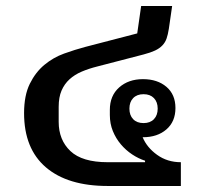

<svg xmlns="http://www.w3.org/2000/svg" viewBox="-20 -618 658 638"><path d="M455 -355Q503 -355 533 -329.5Q563 -304 563 -259Q563 -214 533 -188Q503 -162 455 -162H454Q468 -128 502 -103.5Q536 -79 581 -79V0H338Q205 0 132.5 -62Q60 -124 60 -242Q60 -301 79 -339.5Q98 -378 127.5 -402.5Q157 -427 193 -440Q229 -453 263 -462L436 -507L449 -598H552L541 -522Q538 -503 533.5 -490Q529 -477 519.5 -467Q510 -457 495 -450Q480 -443 457 -437L303 -397Q275 -390 251.5 -380Q228 -370 211 -354.5Q194 -339 184.5 -317Q175 -295 175 -263V-213Q175 -153 214 -116Q253 -79 338 -79H462V-84Q440 -91 419 -105Q398 -119 381.5 -138.5Q365 -158 355 -182.5Q345 -207 345 -236V-253Q345 -300 376 -327.5Q407 -355 455 -355ZM457 -209Q479 -209 491.5 -222Q504 -235 504 -257Q504 -279 491.5 -292Q479 -305 457 -305Q435 -305 422.5 -292Q410 -279 410 -257Q410 -235 422.5 -222Q435 -209 457 -209Z"/></svg>

Font: IBM Plex Sans Thai Looped Medium
Style: Regular
Weight: 500
Designer: Mike Abbink, Paul van der Laan, Pieter van Rosmalen, Ben Mitchell, Mark Frömberg
Foundry: Bold Monday
Version: Version 1.1